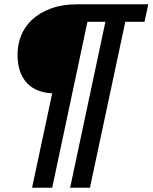

<svg xmlns="http://www.w3.org/2000/svg" viewBox="-20 -696 722 909"><path d="M573.2 -592.8 405.8 192.9H312L479 -592.8H394L227.1 192.9H131.8L227.1 -253.9Q191.9 -255.9 161.9 -267.1Q131.8 -278.3 109.9 -300.5Q87.9 -322.8 75.4 -356.9Q63 -391.1 63 -439Q63 -483.4 79.3 -525.9Q95.7 -568.4 130.6 -601.6Q165.5 -634.8 220 -655.3Q274.4 -675.8 351.1 -675.8H682.1L664.1 -592.8Z"/></svg>

Font: Clear Sans Medium
Style: Italic
Weight: 500
Italic angle: -12°
Foundry: Intel Corporation
Version: Version 1.00